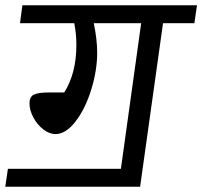

<svg xmlns="http://www.w3.org/2000/svg" viewBox="-41 -709 768 729"><path d="M697 -621H578L491 0H-21L-11 -68H418L495 -621H315Q328 -559 328 -509Q328 -442 305.5 -369Q283 -296 246 -248Q209 -200 170 -200Q146 -200 123 -218Q100 -236 85.5 -263.5Q71 -291 71 -316Q71 -342 88 -350Q105 -358 147 -358H203Q249 -431 249 -539Q249 -579 241 -621H35L44 -689H707Z"/></svg>

Font: FiraGO
Style: Italic
Weight: 400
Italic angle: -8°
Designer: bBox Type GmbH
Foundry: bBox Type GmbH
Version: Version 1.001